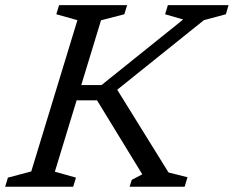

<svg xmlns="http://www.w3.org/2000/svg" viewBox="-38 -708 887 728"><path d="M601 -54 673 -36 662 0H453.5L461.5 -26L501.5 -47L330 -327.5H223L241 -385.5H347L656.5 -634L588 -654L598.5 -688.5H828.5L818.5 -654L735 -631.5L377.5 -344.5L390.5 -393.5ZM255.5 -631.5 175.5 -654 186 -688.5H444L433.5 -654L345 -631L170 -57L250 -34.5L239.5 0H-18.5L-8 -34.5L80.5 -58Z"/></svg>

Font: Newsreader 12pt
Style: Italic
Weight: 400
Italic angle: -17°
Version: Version 1.003